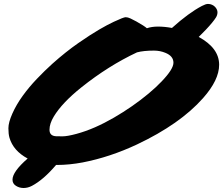

<svg xmlns="http://www.w3.org/2000/svg" viewBox="-20 -816 1121 960"><path d="M42.5 82.5Q42.5 42.5 118.2 -23.4Q46.4 -62 27.3 -127.4Q22 -146 22 -174.8Q22 -203.6 41.7 -248Q61.5 -292.5 93 -336.2Q124.5 -379.9 163.8 -421.1Q203.1 -462.4 242.2 -497.6Q309.6 -557.6 371.8 -600.8Q434.1 -644 477.1 -668.9Q520 -693.8 548.8 -707Q597.7 -730 608.4 -730Q619.1 -730 632.6 -723.6Q646 -717.3 662.1 -708.5Q702.1 -686 714.4 -674.8Q738.3 -683.1 770.5 -683.1Q802.7 -683.1 839.8 -676.3Q923.3 -751.5 989.3 -786.1Q1008.8 -796.4 1019.8 -796.4Q1030.8 -796.4 1040 -792.2Q1049.3 -788.1 1055.7 -781.2Q1067.4 -768.1 1067.4 -754.6Q1067.4 -741.2 1060.1 -729.2Q1052.7 -717.3 1039.8 -701.7Q1026.9 -686 1009.8 -668L973.6 -631.3Q1075.7 -575.7 1075.7 -492.2Q1075.7 -416 995.1 -325.2Q879.9 -195.3 665 -93.8Q529.8 -30.3 393.6 -3.9Q326.2 8.8 264.6 8.8H260.3Q197.8 82.5 139.6 113.3Q119.1 124 97.9 124Q76.7 124 59.6 113Q42.5 102.1 42.5 82.5ZM259.8 -134.8Q268.6 -134.3 292.5 -134.3Q316.4 -134.3 361.8 -146.5Q407.2 -158.7 454.6 -179.4Q502 -200.2 549.6 -227.8Q597.2 -255.4 640.6 -285.6Q684.1 -315.9 721.9 -347.4Q759.8 -378.9 787.6 -408.2Q847.2 -470.2 847.2 -502.4Q847.2 -535.6 807.1 -551.8Q780.3 -563 749.5 -563Q698.2 -563 665 -554.2Q522.5 -487.3 387.2 -379.4Q290.5 -302.2 249 -233.4Q227.5 -197.8 227.5 -167.2Q227.5 -136.7 259.8 -134.8Z"/></svg>

Font: Sarina
Style: Regular
Weight: 400
Designer: James Grieshaber
Foundry: James Grieshaber
Version: Version 1.001